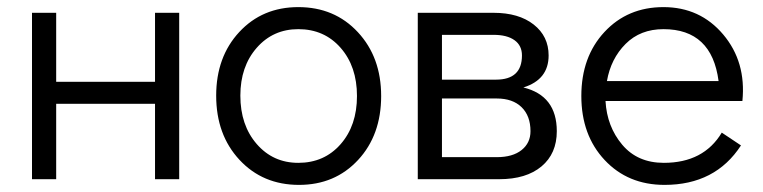

<svg xmlns="http://www.w3.org/2000/svg" viewBox="-20 -504 2146 540"><path d="M70 0V-468H138V-274H416V-468H484V0H416V-212H138V0Z M821 16Q719 16 653.5 -54.5Q588 -125 588 -235Q588 -344 653 -414Q718 -484 819 -484Q921 -484 986.5 -413.5Q1052 -343 1052 -234Q1052 -124 987 -54Q922 16 821 16ZM819 -46Q892 -46 938 -98.5Q984 -151 984 -234Q984 -317 938 -369.5Q892 -422 819 -422Q748 -422 702 -369.5Q656 -317 656 -235Q656 -152 702 -99Q748 -46 819 -46Z M1452 -258Q1546 -235 1546 -135Q1546 -72 1503 -36Q1460 0 1384 0H1155V-468H1368Q1439 -468 1481 -435Q1523 -402 1523 -348Q1523 -280 1452 -258ZM1223 -406V-280H1375Q1448 -280 1448 -348Q1448 -376 1427 -391Q1406 -406 1368 -406ZM1377 -62Q1422 -62 1447 -82Q1472 -102 1472 -135Q1472 -178 1447 -202.5Q1422 -227 1377 -227H1223V-62Z M1846 -484Q1949 -484 2014 -407Q2079 -330 2068 -220H1683Q1687 -148 1730 -97Q1773 -46 1847 -46Q1959 -46 2010 -131L2064 -95Q1992 16 1849 16Q1746 16 1680.5 -54Q1615 -124 1615 -234Q1615 -344 1680 -414Q1745 -484 1846 -484ZM1687 -276H2001Q1982 -422 1846 -422Q1781 -422 1739.5 -380.5Q1698 -339 1687 -276Z"/></svg>

Font: Didact Gothic
Style: Regular
Weight: 400
Designer: Daniel Johnson
Foundry: Daniel Johnson
Version: Version 2.101;PS 002.101;hotconv 1.0.88;makeotf.lib2.5.64775